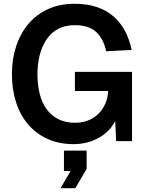

<svg xmlns="http://www.w3.org/2000/svg" viewBox="-20 -746 766 1015"><path d="M368 16Q292 16 231.5 -11.5Q171 -39 129 -88Q87 -137 65 -205Q43 -273 43 -354Q43 -434 65.5 -502Q88 -570 130.5 -620Q173 -670 234.5 -698Q296 -726 374 -726Q442 -726 493 -708.5Q544 -691 581 -658.5Q618 -626 641.5 -581Q665 -536 676 -482L541 -475Q529 -537 490.5 -575Q452 -613 375 -613Q324 -613 287 -593Q250 -573 226 -537.5Q202 -502 190 -455Q178 -408 178 -354Q178 -299 189.5 -251.5Q201 -204 225.5 -170Q250 -136 287.5 -116.5Q325 -97 377 -97Q416 -97 447.5 -110Q479 -123 501.5 -145.5Q524 -168 537 -198.5Q550 -229 552 -265H376V-366H678V0H594L589 -107Q562 -51 502.5 -17.5Q443 16 368 16ZM300 249 353 158H318V50H438V147L378 249Z"/></svg>

Font: Geist SemBd
Style: Regular
Weight: 400
Designer: Basement.studio, Andrés Briganti, Mateo Zaragoza
Foundry: Basement.studio, Vercel, Andrés Briganti, Guido Ferreyra, Mateo Zaragoza
Version: Version 1.401